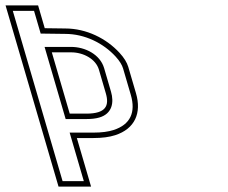

<svg xmlns="http://www.w3.org/2000/svg" viewBox="-173 -688 839 708"><path d="M42.8 0H162.8L110.4 -179H171.7C203.4 -179 230 -182.5 251.7 -189.5C324.6 -213 349.7 -271.3 328.5 -344L300.1 -441C295.2 -457.7 284.5 -475 268 -493C219.3 -546.1 146 -583 67.3 -583L-8 -584L-32.5 -668H-152.5ZM145.4 -269H84.1L18.1 -495H89.3C134.6 -495 180.3 -470.4 191.8 -431L217.2 -344C230.6 -298.4 217.9 -269 145.4 -269ZM57.8 -20 -125.8 -648H-47.5L-23 -564.2L67.2 -563C139.8 -563 208.1 -528.8 253.3 -479.5C268.4 -463 277.2 -448.1 280.9 -435.4L309.3 -338.4C328.2 -273.7 308 -228.7 245.6 -208.5C226.6 -202.4 201.9 -199 171.7 -199H83.8L136.1 -20ZM145.4 -249C163.8 -249 179.4 -250.7 192.7 -254.5C241.3 -268.4 247.8 -310.6 236.4 -349.6L211 -436.6C196 -487.8 140.4 -515 89.3 -515H-8.6L69.1 -249Z"/></svg>

Font: Din Kursivschrift
Style: BreitLeftGho
Weight: 400
Version: Version 1.089